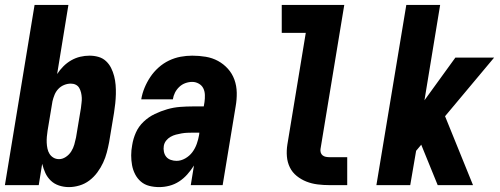

<svg xmlns="http://www.w3.org/2000/svg" viewBox="-20 -755 2040 783"><path d="M261 8Q240 8 220.5 1.5Q201 -5 187 -18.5Q173 -32 165 -49.5Q157 -67 152 -87L138 0H0L121 -735H259L213 -453Q224 -470 238.5 -484.5Q253 -499 270.5 -509Q288 -519 307 -523.5Q326 -528 345 -528Q364 -528 381.5 -523Q399 -518 412 -506Q425 -494 433 -478Q441 -462 445.5 -444.5Q450 -427 451.5 -408.5Q453 -390 452.5 -371Q452 -352 450 -333Q448 -314 445 -295L425 -175Q421 -154 415.5 -133Q410 -112 400.5 -91.5Q391 -71 377 -52Q363 -33 344.5 -19Q326 -5 304 1.5Q282 8 261 8ZM221 -106Q221 -106 221 -106Q221 -106 221 -106Q235 -106 248.5 -115Q262 -124 270.5 -137.5Q279 -151 283 -165.5Q287 -180 290 -194L310 -314Q311 -325 312.5 -335.5Q314 -346 313.5 -356.5Q313 -367 310.5 -377.5Q308 -388 303 -396.5Q298 -405 289 -409.5Q280 -414 269 -414Q255 -414 241.5 -408.5Q228 -403 218 -392.5Q208 -382 202.5 -368.5Q197 -355 194 -342L174 -222Q172 -209 171 -197Q170 -185 170.5 -173Q171 -161 173.5 -149Q176 -137 182 -127.5Q188 -118 198 -112Q208 -106 221 -106Z M629 8Q608 8 588.5 3Q569 -2 554.5 -14.5Q540 -27 531 -44.5Q522 -62 518.5 -81.5Q515 -101 515 -121.5Q515 -142 519 -163Q523 -189 534 -214Q545 -239 565.5 -258.5Q586 -278 611 -290Q636 -302 662 -309.5Q688 -317 714.5 -319Q741 -321 766 -321H811L814 -339Q816 -353 815.5 -368Q815 -383 809 -395Q803 -407 790.5 -414Q778 -421 764 -421Q750 -421 736 -416Q722 -411 711 -400.5Q700 -390 693.5 -377Q687 -364 685 -350H556Q560 -374 569.5 -397Q579 -420 593 -441Q607 -462 626.5 -479.5Q646 -497 669 -508Q692 -519 716 -523.5Q740 -528 764 -528Q792 -528 819 -523.5Q846 -519 869 -506.5Q892 -494 909.5 -474.5Q927 -455 936 -430Q945 -405 945.5 -377Q946 -349 941 -321L888 0H758L771 -80Q759 -61 744 -44Q729 -27 710.5 -15Q692 -3 671 2.5Q650 8 629 8ZM700 -99Q718 -99 735.5 -109Q753 -119 764.5 -134.5Q776 -150 782.5 -168.5Q789 -187 792 -205L793 -214H766Q755 -214 743.5 -213.5Q732 -213 720.5 -211Q709 -209 697.5 -206Q686 -203 675.5 -197Q665 -191 657.5 -181.5Q650 -172 648 -160Q646 -148 648.5 -136Q651 -124 658 -115.5Q665 -107 676.5 -103Q688 -99 700 -99Z M1324 0Q1299 0 1275 -3Q1251 -6 1229.5 -14.5Q1208 -23 1190 -37.5Q1172 -52 1162 -72.5Q1152 -93 1150 -117Q1148 -141 1152 -166L1227 -621H1129V-735H1384L1287 -147Q1286 -140 1288 -133Q1290 -126 1295.5 -121.5Q1301 -117 1308.5 -115.5Q1316 -114 1324 -114H1396V0Z M1515 0 1637 -735H1775L1711 -346L1837 -520H1995L1795 -281L1909 0H1765L1699 -162L1698 -165L1677 -140L1653 0Z"/></svg>

Font: Iosevka SS04 Heavy
Style: Italic
Weight: 900
Italic angle: -9°
Monospace: yes
Designer: Belleve Invis
Foundry: Belleve Invis
Version: Version 19.0.0; ttfautohint (v1.8.4)